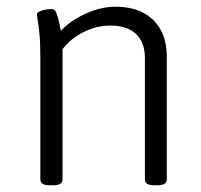

<svg xmlns="http://www.w3.org/2000/svg" viewBox="-20 -549 597 571"><path d="M129 2Q113 2 106.5 -2.5Q100 -7 100 -16V-373Q100 -420 97.5 -446.5Q95 -473 92.5 -486.5Q90 -500 90 -506Q90 -510 94.5 -513Q99 -516 105.5 -518Q112 -520 119.5 -521Q127 -522 132 -522Q140 -522 144 -517Q148 -512 152 -498Q156 -484 161 -457Q179 -477 205.5 -493Q232 -509 262 -519Q292 -529 323 -529Q372 -529 406 -511Q440 -493 458 -460Q476 -427 476 -379V-16Q476 -7 469.5 -2.5Q463 2 447 2H440Q424 2 417.5 -2.5Q411 -7 411 -16V-375Q411 -423 384.5 -448Q358 -473 307 -473Q281 -473 255 -464.5Q229 -456 206 -440.5Q183 -425 166 -403V-16Q166 -7 159.5 -2.5Q153 2 137 2Z"/></svg>

Font: Asap Light
Style: Regular
Weight: 300
Designer: Pablo Cosgaya
Foundry: Omnibus-Type
Version: Version 3.001